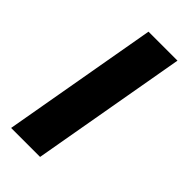

<svg xmlns="http://www.w3.org/2000/svg" viewBox="-170 -541 581 581"><g transform="rotate(45 121.0 -250.0)"><path d="M7 0 95 -500H219L131 0Z"/></g></svg>

Font: Cabin VF Beta
Style: Italic
Weight: 400
Italic angle: -7°
Designer: Pablo Impallari
Foundry: Pablo Impallari. http://www.impallari.com Igino Marini. http://www.ikern.com
Version: Version 2.300